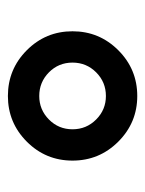

<svg xmlns="http://www.w3.org/2000/svg" viewBox="41 -814 374 496"><g transform="rotate(-90 228.0 -566.0)"><path d="M228 -398.4Q159.1 -398.4 110.1 -447.4Q61.1 -496.4 61.1 -565.7Q61.1 -634.9 110.1 -683.8Q159.1 -732.6 228 -732.6Q297.2 -732.6 346.2 -683.8Q395.2 -634.9 395.2 -565.7Q395.2 -496.4 346.2 -447.4Q297.2 -398.4 228 -398.4ZM228 -479.4Q263.8 -479.4 289.1 -504.6Q314.3 -529.8 314.3 -565.7Q314.3 -601.6 289.1 -626.6Q263.8 -651.6 228 -651.6Q192.5 -651.6 167.3 -626.6Q142 -601.6 142 -565.7Q142 -529.8 167.3 -504.6Q192.5 -479.4 228 -479.4Z"/></g></svg>

Font: TID UI Medium
Style: Regular
Weight: 500
Designer: The TID Project Authors
Foundry: Bakken & Bæck
Version: Version 1.001;hotconv 1.0.109;makeotfexe 2.5.65596